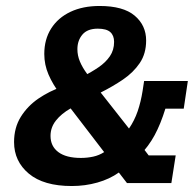

<svg xmlns="http://www.w3.org/2000/svg" viewBox="-20 -613 654 643"><path d="M220.3 10Q126.2 10 76.6 -31.4Q27.1 -72.8 27.1 -137.1Q27.1 -185.3 49.6 -221.6Q72.1 -257.8 108.7 -282.9Q145.4 -308 188.9 -322.8L200.2 -274.3L180.7 -299Q156.4 -330.8 142.4 -363.6Q128.3 -396.4 128.3 -432.2Q128.3 -481.4 151.4 -517.6Q174.4 -553.7 216 -573.4Q257.6 -593 313.4 -593Q392.8 -593 431.1 -560.5Q469.4 -528 469.4 -477.4Q469.4 -433.2 447.9 -401.6Q426.4 -370 391.9 -346.6Q357.5 -323.3 317.2 -303.1L412 -182.6Q430.2 -208.9 441 -240.4Q451.8 -272 457.6 -309L462.6 -341.7H609.1L595.3 -249.1H533.9Q517.9 -197.4 497.9 -160.4Q477.9 -123.3 447.4 -92.1L449.7 -129.5L477.9 -92.6H568.4L553.9 0H405.2L378 -35.2Q347.1 -13.2 306.1 -1.6Q265.1 10 220.3 10ZM250.8 -84.1Q272.1 -84.1 292 -88.4Q311.9 -92.7 328.8 -103.6L216.5 -250Q185.2 -232.1 167.2 -209.2Q149.2 -186.3 149.2 -157.9Q149.2 -123.2 175.3 -103.7Q201.4 -84.1 250.8 -84.1ZM297.9 -331.1 257.3 -357Q286.7 -371.7 310.3 -387.9Q334 -404.1 348 -424.7Q362.1 -445.3 362.1 -472.7Q362.1 -494.1 349.3 -505.6Q336.4 -517 307.4 -517Q272.8 -517 256 -497.2Q239.2 -477.4 239.2 -448.2Q239.2 -427 247.6 -407Q255.9 -387 271.9 -365.3Z"/></svg>

Font: Rokkitt SemiBold
Style: Italic
Weight: 600
Italic angle: -9°
Designer: Vernon Adams
Foundry: Vernon Adams
Version: Version 3.103